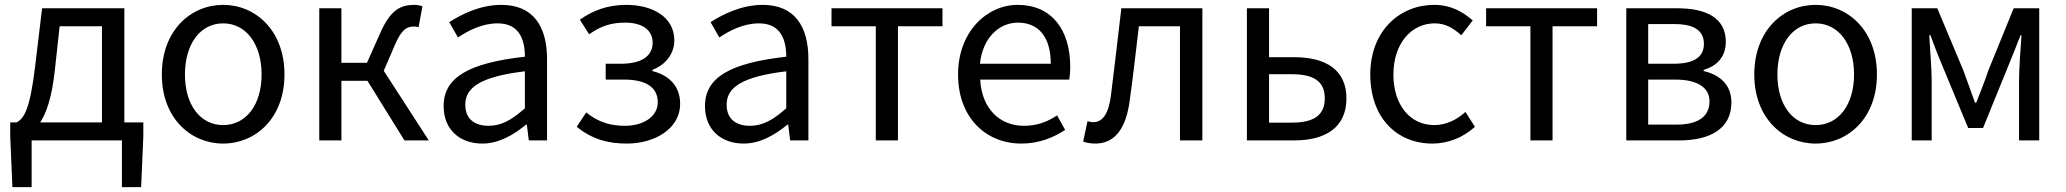

<svg xmlns="http://www.w3.org/2000/svg" viewBox="-20 -577 8491 789"><path d="M225 -469H399V-74H145C171 -113 193 -177 205 -285ZM491 -74V-543H153L124 -302C103 -127 79 -90 48 -74H22V-17L31 192H110V0H481V192H560L569 -17V-74Z M897 13C1030 13 1149 -91 1149 -271C1149 -452 1030 -557 897 -557C764 -557 645 -452 645 -271C645 -91 764 13 897 13ZM897 -63C803 -63 740 -146 740 -271C740 -396 803 -481 897 -481C991 -481 1055 -396 1055 -271C1055 -146 991 -63 897 -63Z M1557 -286 1603 -393C1631 -458 1653 -468 1682 -468C1690 -468 1694 -467 1700 -465L1716 -551C1708 -554 1696 -557 1684 -557C1625 -557 1584 -536 1542 -440L1488 -319H1383V-543H1292V0H1383V-245H1490L1642 0H1742Z M1962 13C2029 13 2090 -22 2142 -65H2145L2153 0H2228V-334C2228 -468 2172 -557 2040 -557C1953 -557 1876 -518 1826 -486L1862 -423C1905 -452 1962 -481 2025 -481C2114 -481 2137 -414 2137 -344C1906 -318 1803 -259 1803 -141C1803 -43 1871 13 1962 13ZM1988 -60C1934 -60 1892 -85 1892 -147C1892 -217 1954 -262 2137 -284V-132C2084 -85 2041 -60 1988 -60Z M2556 13C2672 13 2775 -49 2775 -150C2775 -227 2725 -269 2661 -285V-290C2718 -312 2751 -358 2751 -411C2751 -509 2659 -557 2554 -557C2475 -557 2415 -533 2363 -496L2401 -436C2445 -467 2486 -484 2549 -484C2615 -484 2662 -457 2662 -401C2662 -348 2618 -315 2531 -315H2469V-250H2544C2633 -250 2683 -219 2683 -157C2683 -97 2623 -60 2548 -60C2493 -60 2440 -73 2389 -115L2350 -56C2414 -4 2480 13 2556 13Z M3036 13C3103 13 3164 -22 3216 -65H3219L3227 0H3302V-334C3302 -468 3246 -557 3114 -557C3027 -557 2950 -518 2900 -486L2936 -423C2979 -452 3036 -481 3099 -481C3188 -481 3211 -414 3211 -344C2980 -318 2877 -259 2877 -141C2877 -43 2945 13 3036 13ZM3062 -60C3008 -60 2966 -85 2966 -147C2966 -217 3028 -262 3211 -284V-132C3158 -85 3115 -60 3062 -60Z M3579 0H3670V-469H3853V-543H3397V-469H3579Z M4177 13C4251 13 4309 -12 4357 -43L4324 -103C4284 -76 4241 -60 4188 -60C4085 -60 4014 -134 4008 -250H4374C4376 -263 4378 -282 4378 -302C4378 -457 4300 -557 4162 -557C4036 -557 3917 -447 3917 -271C3917 -92 4033 13 4177 13ZM4007 -315C4018 -422 4086 -484 4163 -484C4248 -484 4298 -425 4298 -315Z M4481 13C4560 13 4608 -47 4623 -168C4637 -268 4648 -369 4660 -469H4829V0H4921V-543H4588C4574 -425 4561 -308 4546 -191C4537 -110 4511 -75 4473 -75C4463 -75 4456 -77 4449 -79L4431 5C4447 10 4461 13 4481 13Z M5104 0H5298C5427 0 5513 -53 5513 -173C5513 -291 5427 -342 5298 -342H5195V-543H5104ZM5195 -73V-272H5288C5380 -272 5424 -242 5424 -173C5424 -104 5380 -73 5288 -73Z M5866 13C5931 13 5993 -12 6041 -56L6002 -117C5968 -86 5924 -63 5874 -63C5774 -63 5706 -146 5706 -271C5706 -396 5778 -481 5876 -481C5920 -481 5953 -461 5985 -432L6032 -493C5993 -527 5944 -557 5873 -557C5734 -557 5611 -452 5611 -271C5611 -91 5722 13 5866 13Z M6269 0H6360V-469H6543V-543H6087V-469H6269Z M6663 0H6880C7006 0 7095 -47 7095 -156C7095 -233 7042 -271 6981 -285V-290C7037 -306 7072 -345 7072 -405C7072 -504 6991 -543 6872 -543H6663ZM6753 -315V-478H6862C6946 -478 6982 -448 6982 -397C6982 -346 6947 -315 6856 -315ZM6753 -65V-250H6864C6957 -250 7005 -216 7005 -161C7005 -100 6961 -65 6870 -65Z M7441 13C7574 13 7693 -91 7693 -271C7693 -452 7574 -557 7441 -557C7308 -557 7189 -452 7189 -271C7189 -91 7308 13 7441 13ZM7441 -63C7347 -63 7284 -146 7284 -271C7284 -396 7347 -481 7441 -481C7535 -481 7599 -396 7599 -271C7599 -146 7535 -63 7441 -63Z M7836 0H7918V-245C7918 -293 7911 -376 7908 -432H7913C7928 -390 7946 -344 7963 -304L8068 -51H8129L8232 -304C8248 -344 8267 -389 8283 -432H8287C8283 -376 8277 -293 8277 -245V0H8360V-543H8255L8151 -288C8136 -242 8118 -199 8101 -155H8096C8081 -199 8064 -242 8048 -288L7941 -543H7836Z"/></svg>

Font: Noto Sans JP Regular
Style: Regular
Weight: 400
Designer: Ryoko NISHIZUKA (kana & ideographs); Paul D. Hunt (Latin, Greek & Cyrillic); Wenlong ZHANG (bopomofo); Sandoll Communica
Foundry: Adobe Systems Incorporated
Version: Version 1.004;PS 1.004;hotconv 1.0.82;makeotf.lib2.5.63406